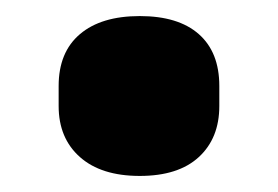

<svg xmlns="http://www.w3.org/2000/svg" viewBox="-20 -386 346 239"><path d="M154 -167Q106 -167 79.5 -190.5Q53 -214 53 -254V-279Q53 -321 79.5 -343.5Q106 -366 154 -366Q202 -366 227.5 -343.5Q253 -321 253 -279V-254Q253 -214 227.5 -190.5Q202 -167 154 -167Z"/></svg>

Font: Sofia Sans Semi Condensed Black
Style: Regular
Weight: 900
Designer: Botio Nikoltchev, Ani Petrova
Foundry: lettersoup
Version: Version 4.100; ttfautohint (v1.8.4.7-5d5b)